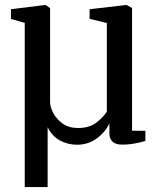

<svg xmlns="http://www.w3.org/2000/svg" viewBox="-20 -578 647 780"><path d="M80.5 182V-485L24.5 -501V-540.5L160.5 -557.5H165.5L183.5 -545V-162Q183.5 -144 196.2 -119.2Q209 -94.5 234.2 -76.2Q259.5 -58 297 -58Q344.5 -58 373.2 -81.2Q402 -104.5 414 -124.5V-484.5L344 -501.5V-540.5L490.5 -557.5H495L516.5 -545.5V-47L570.5 -46.5V-5.5Q555 -0.5 529.2 4.5Q503.5 9.5 477 9.5Q449 9.5 436.8 -2.8Q424.5 -15 424.5 -34V-77Q407.5 -40.5 372.5 -15.2Q337.5 10 293 10Q255.5 10 223.2 -7.5Q191 -25 173.5 -61.5V182Z"/></svg>

Font: Merriweather Text
Style: Regular
Weight: 400
Designer: Eben Sorkin
Foundry: Eben Sorkin
Version: Version 2.100; ttfautohint (v1.7.19-72a1) -l 8 -r 50 -G 200 